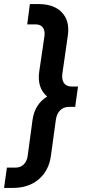

<svg xmlns="http://www.w3.org/2000/svg" viewBox="-37 -765 429 945"><path d="M-17 160 -3 60H39Q63 60 79 45Q95 30 99 4L123 -174Q133 -251 195 -290Q145 -332 156 -412L182 -589Q185 -615 173.5 -630Q162 -645 139 -645H97L110 -745H152Q229 -745 268 -703.5Q307 -662 297 -591L270 -403Q266 -373 278 -356Q290 -339 317 -339H347L333 -239H303Q276 -239 259 -222Q242 -205 238 -176L213 6Q202 77 152.5 118.5Q103 160 25 160Z"/></svg>

Font: Plus Jakarta Sans SemiBold
Style: Italic
Weight: 600
Italic angle: -8°
Designer: Gumpita Rahayu
Foundry: Tokotype
Version: Version 2.071; ttfautohint (v1.8.4.7-5d5b);gftools[0.9.29]